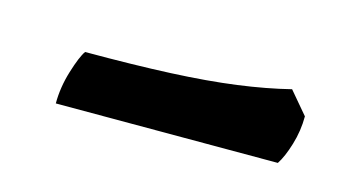

<svg xmlns="http://www.w3.org/2000/svg" viewBox="-30 -422 396 218"><g transform="rotate(15 168.0 -312.5)"><path d="M40 -270Q40 -289 46 -308.5Q52 -328 57 -335Q114 -335 157 -337Q200 -339 233.5 -343.5Q267 -348 295 -355L317 -329Q317 -312 312 -295.5Q307 -279 301 -270Z"/></g></svg>

Font: Texturina Medium 12pt
Style: Bold Italic
Weight: 700
Italic angle: -11°
Version: Version 1.002